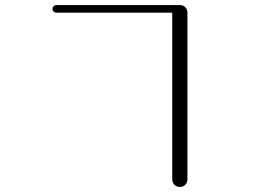

<svg xmlns="http://www.w3.org/2000/svg" viewBox="-20 -725 1040 758"><path d="M660 -17V-675H202Q196 -675 191.5 -679.5Q187 -684 187 -690Q187 -696 191.5 -700.5Q196 -705 202 -705H690Q703 -705 711.5 -696.5Q720 -688 720 -675V-17Q720 -4 711.5 4.5Q703 13 690 13Q677 13 668.5 4.5Q660 -4 660 -17Z"/></svg>

Font: GL-CurulMinamoto Light
Style: Regular
Weight: 300
Designer: Eunice (kana); Ryoko NISHIZUKA 西塚涼子 (ideographs); Frank Grießhammer (Latin, Greek & Cyrillic); Wenlong ZHANG
Foundry: Gutenberg Labo; Adobe
Version: Version 1.002